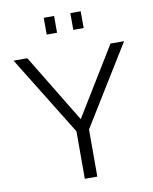

<svg xmlns="http://www.w3.org/2000/svg" viewBox="-98 -987 846 1059"><g transform="rotate(-10 325.5 -457.0)"><path d="M93 -710 325 -328 559 -710H635L360 -264V0H290V-266L16 -710ZM221 -820V-914H279V-820ZM370 -820V-914H428V-820Z"/></g></svg>

Font: Oxford Sans
Style: Regular
Weight: 400
Designer: Matt McInerney, Pablo Impallari, Rodrigo Fuenzalida
Foundry: Matt McInerney, Pablo Impallari, Rodrigo Fuenzalida
Version: Version 3.000g; ttfautohint (v1.5) -l 8 -r 28 -G 28 -x 14 -D